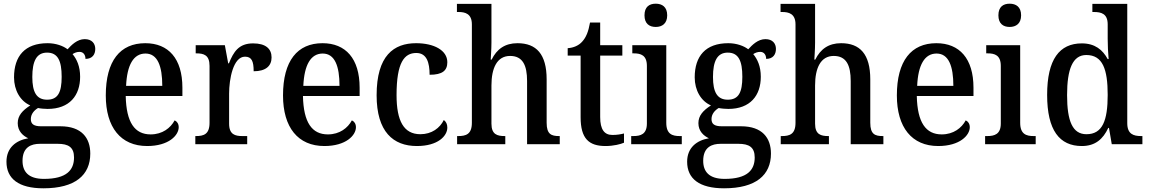

<svg xmlns="http://www.w3.org/2000/svg" viewBox="-20 -781 6224 1040"><path d="M215 239C388 239 469 167 469 51C469 -34 422 -97 307 -97H203C163 -97 147 -109 147 -136C147 -164 166 -184 186 -196C198 -193 223 -191 238 -191C357 -191 414 -264 414 -365C414 -422 396 -460 373 -488C384 -495 396 -500 411 -500C432 -500 443 -483 443 -462C481 -462 496 -487 496 -516C496 -545 478 -569 439 -569C398 -569 367 -537 346 -514C323 -532 283 -547 238 -547C115 -547 56 -477 56 -362C56 -292 90 -233 144 -210C102 -183 76 -155 76 -114C76 -70 105 -45 133 -32C67 -21 15 19 15 95C15 187 81 239 215 239ZM235 -241C178 -241 155 -282 155 -364C155 -450 178 -496 235 -496C293 -496 314 -452 314 -365C314 -281 294 -241 235 -241ZM218 188C133 188 102 148 102 90C102 15 150 -2 196 -2H293C350 -2 381 16 381 72C381 140 341 188 218 188Z M777 10C894 10 948 -48 948 -92C948 -111 938 -124 926 -129C904 -88 860 -53 796 -53C710 -53 664 -117 661 -261H968V-306C968 -464 892 -547 767 -547C631 -547 553 -452 553 -264C553 -91 634 10 777 10ZM859 -316H663C668 -429 703 -491 768 -491C834 -491 859 -422 859 -316Z M1038 0H1319V-44H1293C1254 -44 1221 -52 1221 -111V-274C1221 -352 1243 -474 1307 -474C1343 -474 1354 -450 1354 -395C1420 -395 1451 -424 1451 -470C1451 -517 1419 -546 1351 -546C1273 -546 1245 -500 1220 -438H1216L1198 -536H1040V-492H1043C1084 -492 1115 -483 1115 -424V-116C1115 -53 1083 -44 1041 -44H1038Z M1737 10C1854 10 1908 -48 1908 -92C1908 -111 1898 -124 1886 -129C1864 -88 1820 -53 1756 -53C1670 -53 1624 -117 1621 -261H1928V-306C1928 -464 1852 -547 1727 -547C1591 -547 1513 -452 1513 -264C1513 -91 1594 10 1737 10ZM1819 -316H1623C1628 -429 1663 -491 1728 -491C1794 -491 1819 -422 1819 -316Z M2238 10C2353 10 2403 -45 2403 -90C2403 -109 2396 -122 2384 -131C2363 -88 2319 -54 2257 -54C2167 -54 2128 -126 2128 -266C2128 -443 2170 -494 2235 -494C2292 -494 2307 -441 2307 -376C2377 -376 2403 -399 2403 -444C2403 -509 2330 -547 2234 -547C2113 -547 2020 -480 2020 -265C2020 -67 2110 10 2238 10Z M2456 0H2717V-44H2714C2674 -44 2642 -52 2642 -111V-318C2642 -412 2672 -478 2743 -478C2811 -478 2835 -428 2835 -342V0H3012V-44H3009C2967 -44 2941 -53 2941 -116V-351C2941 -488 2885 -547 2783 -547C2715 -547 2671 -515 2643 -458H2638C2638 -462 2642 -512 2642 -550V-760H2455V-716H2464C2499 -716 2536 -707 2536 -649V-116C2536 -53 2503 -44 2462 -44H2456Z M3260 10C3303 10 3342 0 3360 -8V-58C3340 -53 3321 -50 3297 -50C3254 -50 3231 -79 3231 -147V-480H3351V-536H3231V-659H3176C3167 -608 3154 -578 3134 -556C3115 -534 3086 -522 3055 -520V-480H3125V-146C3125 -30 3170 10 3260 10Z M3532 -635C3566 -635 3594 -653 3594 -698C3594 -744 3566 -761 3532 -761C3497 -761 3471 -744 3471 -698C3471 -653 3497 -635 3532 -635ZM3399 0H3673V-44H3662C3622 -44 3589 -54 3589 -116V-536H3405V-492H3413C3451 -492 3484 -482 3484 -424V-112C3484 -54 3450 -44 3411 -44H3399Z M3902 239C4075 239 4156 167 4156 51C4156 -34 4109 -97 3994 -97H3890C3850 -97 3834 -109 3834 -136C3834 -164 3853 -184 3873 -196C3885 -193 3910 -191 3925 -191C4044 -191 4101 -264 4101 -365C4101 -422 4083 -460 4060 -488C4071 -495 4083 -500 4098 -500C4119 -500 4130 -483 4130 -462C4168 -462 4183 -487 4183 -516C4183 -545 4165 -569 4126 -569C4085 -569 4054 -537 4033 -514C4010 -532 3970 -547 3925 -547C3802 -547 3743 -477 3743 -362C3743 -292 3777 -233 3831 -210C3789 -183 3763 -155 3763 -114C3763 -70 3792 -45 3820 -32C3754 -21 3702 19 3702 95C3702 187 3768 239 3902 239ZM3922 -241C3865 -241 3842 -282 3842 -364C3842 -450 3865 -496 3922 -496C3980 -496 4001 -452 4001 -365C4001 -281 3981 -241 3922 -241ZM3905 188C3820 188 3789 148 3789 90C3789 15 3837 -2 3883 -2H3980C4037 -2 4068 16 4068 72C4068 140 4028 188 3905 188Z M4209 0H4470V-44H4467C4427 -44 4395 -52 4395 -111V-318C4395 -412 4425 -478 4496 -478C4564 -478 4588 -428 4588 -342V0H4765V-44H4762C4720 -44 4694 -53 4694 -116V-351C4694 -488 4638 -547 4536 -547C4468 -547 4424 -515 4396 -458H4391C4391 -462 4395 -512 4395 -550V-760H4208V-716H4217C4252 -716 4289 -707 4289 -649V-116C4289 -53 4256 -44 4215 -44H4209Z M5062 10C5179 10 5233 -48 5233 -92C5233 -111 5223 -124 5211 -129C5189 -88 5145 -53 5081 -53C4995 -53 4949 -117 4946 -261H5253V-306C5253 -464 5177 -547 5052 -547C4916 -547 4838 -452 4838 -264C4838 -91 4919 10 5062 10ZM5144 -316H4948C4953 -429 4988 -491 5053 -491C5119 -491 5144 -422 5144 -316Z M5449 -635C5483 -635 5511 -653 5511 -698C5511 -744 5483 -761 5449 -761C5414 -761 5388 -744 5388 -698C5388 -653 5414 -635 5449 -635ZM5316 0H5590V-44H5579C5539 -44 5506 -54 5506 -116V-536H5322V-492H5330C5368 -492 5401 -482 5401 -424V-112C5401 -54 5367 -44 5328 -44H5316Z M5840 10C5913 10 5955 -28 5983 -88H5987L6002 0H6168V-44H6161C6119 -44 6086 -55 6086 -114V-760H5897V-716H5905C5945 -716 5980 -707 5980 -649V-571C5980 -537 5982 -494 5985 -461H5980C5953 -511 5911 -546 5840 -546C5719 -546 5652 -460 5652 -267C5652 -75 5719 10 5840 10ZM5865 -54C5790 -54 5760 -124 5760 -266C5760 -406 5790 -483 5864 -483C5953 -483 5980 -406 5980 -267C5980 -128 5952 -54 5865 -54Z"/></svg>

Font: Noto Serif Tamil SemiCondensed Medium
Style: Regular
Weight: 500
Width: 4
Designer: Indian Type Foundry, Tom Grace, and the Monotype Design Team
Foundry: Monotype Imaging Inc.
Version: Version 2.004